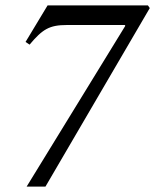

<svg xmlns="http://www.w3.org/2000/svg" viewBox="-20 -686 577 714"><path d="M537 -656 530 -666H157L75 -530L90 -520C138 -577 163 -593 229 -593H444L446 -590L79 8H149Z"/></svg>

Font: STIXGeneral
Style: Italic
Weight: 400
Italic angle: -16.33°
Designer: MicroPress Inc., with final additions and corrections provided by Coen Hoffman, Elsevier (retired)
Version: Version 1.1.0